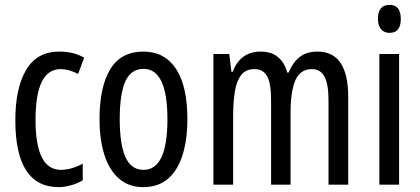

<svg xmlns="http://www.w3.org/2000/svg" viewBox="-20 -759 1725 789"><path d="M221 10Q43 10 43 -265Q43 -397 87.5 -472Q132 -547 223 -547Q255 -547 280 -540.5Q305 -534 326 -522L301 -455Q263 -475 229 -475Q126 -475 126 -266Q126 -61 230 -61Q252 -61 274.5 -67.5Q297 -74 320 -86V-18Q299 -5 271.5 2.5Q244 10 221 10Z M750 -269Q750 -186 730.5 -123Q711 -60 671 -25Q631 10 568 10Q509 10 469 -25Q429 -60 409 -122.5Q389 -185 389 -269Q389 -402 433 -474.5Q477 -547 570 -547Q656 -547 703 -476.5Q750 -406 750 -269ZM472 -269Q472 -166 495.5 -113.5Q519 -61 570 -61Q668 -61 668 -269Q668 -476 570 -476Q518 -476 495 -424.5Q472 -373 472 -269Z M1285 -547Q1411 -547 1411 -360V0H1330V-345Q1330 -415 1313 -445Q1296 -475 1262 -475Q1214 -475 1194 -429.5Q1174 -384 1174 -296V0H1094V-348Q1094 -417 1077.5 -446Q1061 -475 1026 -475Q990 -475 971 -450.5Q952 -426 945 -382Q938 -338 938 -281V0H857V-537H922L931 -464H936Q968 -547 1051 -547Q1097 -547 1124 -523Q1151 -499 1160 -461H1166Q1185 -505 1213 -526Q1241 -547 1285 -547Z M1581 -739Q1627 -739 1627 -681Q1627 -624 1581 -624Q1559 -624 1546 -639Q1533 -654 1533 -681Q1533 -739 1581 -739ZM1620 -537V0H1539V-537Z"/></svg>

Font: Noto Sans Khmer UI ExtraCondensed
Style: Regular
Weight: 400
Width: 2
Designer: Danh Hong and the Monotype Design Team
Foundry: Monotype Imaging Inc.
Version: Version 2.002; ttfautohint (v1.8.4.7-5d5b)